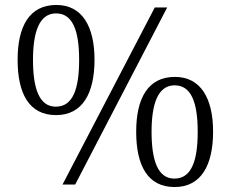

<svg xmlns="http://www.w3.org/2000/svg" viewBox="-20 -744 931 774"><path d="M206 -280C314 -280 361 -370 361 -503C361 -638 311 -724 207 -724C98 -724 51 -637 51 -503C51 -367 97 -280 206 -280ZM232 0H283L654 -714H604ZM205 -314C140 -314 113 -383 113 -503C113 -614 138 -690 206 -690C272 -690 299 -623 299 -503C299 -388 275 -314 205 -314ZM684 10C792 10 839 -80 839 -213C839 -348 789 -434 685 -434C576 -434 529 -347 529 -213C529 -77 575 10 684 10ZM683 -24C618 -24 591 -93 591 -213C591 -324 616 -400 684 -400C750 -400 777 -333 777 -213C777 -98 753 -24 683 -24Z"/></svg>

Font: Noto Serif Ethiopic Light
Style: Regular
Weight: 300
Designer: Monotype Design Team
Foundry: Monotype Imaging Inc.
Version: Version 2.102